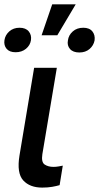

<svg xmlns="http://www.w3.org/2000/svg" viewBox="-39 -858 457 885"><path d="M118.3 -545.5H223L156.2 -147Q150.6 -110.4 166.9 -99.6Q183.2 -88.8 207.4 -88.8Q219.1 -88.8 231.2 -90.9Q243.3 -93 250.4 -94.5L235.8 -4.6Q221.6 -0.4 201.3 3.2Q181.1 6.7 155.5 6.7Q98.4 6.7 68 -26.6Q37.6 -60 50.8 -141ZM152.7 -695.3 201.7 -838.1H310L225.1 -695.3ZM274.1 -671.9Q277.3 -696.4 296.5 -713.2Q315.7 -730.1 344.8 -730.1Q373.2 -730.1 386.7 -713.4Q400.2 -696.7 397 -671.9Q392.4 -648.1 373.8 -632.1Q355.1 -616.1 326.7 -616.1Q297.6 -616.1 283.6 -632.3Q269.5 -648.4 274.1 -671.9ZM-18.5 -672.9Q-14.9 -696.7 3.9 -713.4Q22.7 -730.1 51.1 -730.1Q79.5 -730.1 93.4 -713.4Q107.2 -696.7 103.7 -672.9Q100.1 -649.1 80.8 -633.2Q61.4 -617.2 33 -617.2Q4.6 -617.2 -8.7 -633.2Q-22 -649.1 -18.5 -672.9Z"/></svg>

Font: Inter UI Medium
Style: Italic
Weight: 500
Italic angle: 9.39999°
Designer: Rasmus Andersson
Foundry: rsms
Version: 3.2;8d6f07862